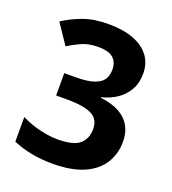

<svg xmlns="http://www.w3.org/2000/svg" viewBox="-134 -876 840 937"><g transform="rotate(20 286.0 -408.0)"><path d="M244 -41Q185 -41 134 -51Q83 -61 38 -80V-208Q84 -185 134.5 -173Q185 -161 228 -161Q309 -161 341.5 -189Q374 -217 374 -268Q374 -298 359 -318.5Q344 -339 306.5 -349.5Q269 -360 202 -360H148V-476H203Q269 -476 303.5 -488.5Q338 -501 350.5 -522.5Q363 -544 363 -572Q363 -610 339.5 -631.5Q316 -653 261 -653Q210 -653 172.5 -635.5Q135 -618 109 -601L39 -705Q84 -734 139 -754.5Q194 -775 272 -775Q346 -775 399.5 -755Q453 -735 482 -697Q511 -659 511 -605Q511 -556 490.5 -520Q470 -484 435.5 -461Q401 -438 357 -427V-424Q443 -414 487.5 -372Q532 -330 532 -259Q532 -197 501.5 -147.5Q471 -98 407.5 -69.5Q344 -41 244 -41Z"/></g></svg>

Font: Noto Sans Tamil UI
Style: Regular
Weight: 400
Designer: Jelle Bosma - Monotype Design Team
Foundry: Monotype Imaging Inc.
Version: Version 2.004